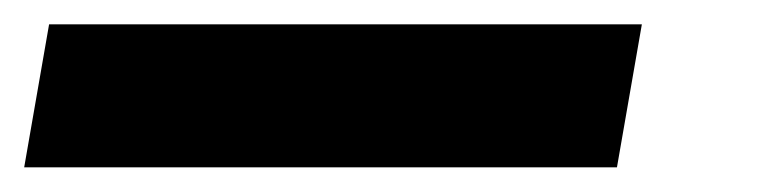

<svg xmlns="http://www.w3.org/2000/svg" viewBox="-37 -20 643 158"><path d="M-17.1 117.7 3.4 0H491.2L470.7 117.7Z"/></svg>

Font: CaskaydiaCove NF
Style: Bold Italic
Weight: 700
Italic angle: -10°
Designer: Aaron Bell
Foundry: Saja Typeworks
Version: Version 2111.001; VTT 6.35;Nerd Fonts 3.2.1